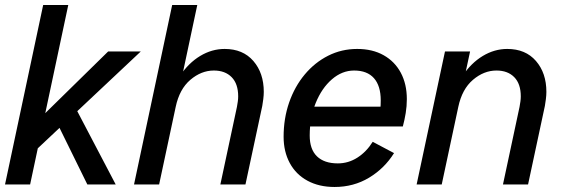

<svg xmlns="http://www.w3.org/2000/svg" viewBox="-28 -735 2261 765"><path d="M114 -136 144 -276 403 -530H533ZM-8 0 144 -715H244L92 0ZM320 0 202 -240 272 -307 433 0Z M506 0 658 -715H758L682 -358L639 -309Q654 -380 688.5 -432Q723 -484 769.5 -512Q816 -540 867 -540Q940 -540 981.5 -492Q1023 -444 1023 -369Q1023 -356 1021 -340Q1019 -324 1017 -313L950 0H850L916 -309Q918 -320 919.5 -330.5Q921 -341 921 -351Q921 -401 895 -427.5Q869 -454 824 -454Q774 -454 730.5 -417Q687 -380 672 -309L606 0Z M1305 10Q1243 10 1197 -15Q1151 -40 1126.5 -85.5Q1102 -131 1102 -190Q1102 -263 1124 -326.5Q1146 -390 1186 -438Q1226 -486 1279.5 -513Q1333 -540 1395 -540Q1456 -540 1500.5 -515Q1545 -490 1569 -445Q1593 -400 1593 -340Q1593 -312 1588.5 -284.5Q1584 -257 1577 -231H1185L1202 -310H1520L1482 -266Q1486 -283 1487.5 -300Q1489 -317 1489 -335Q1489 -393 1462 -423.5Q1435 -454 1383 -454Q1335 -454 1294.5 -419Q1254 -384 1230 -325Q1206 -266 1206 -195Q1206 -140 1235 -112Q1264 -84 1318 -84Q1360 -84 1396 -107Q1432 -130 1457 -170L1542 -125Q1504 -64 1442.5 -27Q1381 10 1305 10Z M1632 0 1745 -530H1845L1808 -358L1765 -309Q1780 -380 1814.5 -432Q1849 -484 1895.5 -512Q1942 -540 1993 -540Q2066 -540 2107.5 -492Q2149 -444 2149 -369Q2149 -356 2147 -340Q2145 -324 2143 -313L2076 0H1976L2042 -309Q2044 -320 2045.5 -330.5Q2047 -341 2047 -351Q2047 -401 2021 -427.5Q1995 -454 1950 -454Q1900 -454 1856.5 -417Q1813 -380 1798 -309L1732 0Z"/></svg>

Font: Radio Canada Big
Style: Italic
Weight: 400
Italic angle: -12°
Designer: Étienne Aubert Bonn
Foundry: Coppers and Brasses
Version: Version 1.001